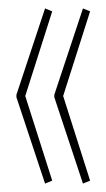

<svg xmlns="http://www.w3.org/2000/svg" viewBox="-20 -498 251 456"><path d="M19 -267V-273L87 -478L104 -471L40 -270L104 -69L87 -62ZM109 -267V-273L177 -478L194 -471L130 -270L194 -69L177 -62Z"/></svg>

Font: Georama ExtraCondensed Thin
Style: Regular
Weight: 100
Width: 2
Designer: Jean-Baptiste Levee
Foundry: Production Type
Version: Version 1.001